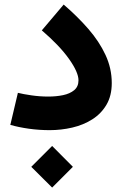

<svg xmlns="http://www.w3.org/2000/svg" viewBox="-20 -576 548 854"><path d="M119.1 166 211.9 258.3 304.2 166 211.9 73.2ZM477.1 -206.5Q477.1 -272 449.2 -331.8Q421.4 -391.6 373 -447.3Q324.7 -502.9 263.2 -555.7L166 -440.9Q245.1 -373 287.1 -313.7Q329.1 -254.4 329.1 -218.8Q329.1 -190.9 310.1 -175Q291 -159.2 260.5 -152.8Q230 -146.5 195.3 -146.5Q156.7 -146.5 119.9 -151.9Q83 -157.2 59.6 -163.1L25.9 -20.5Q63.5 -9.8 108.9 -3.4Q154.3 2.9 200.7 2.9Q252 2.9 301.3 -8.5Q350.6 -20 390.1 -44.9Q429.7 -69.8 453.4 -109.9Q477.1 -149.9 477.1 -206.5Z"/></svg>

Font: Estedad-FD-VF Thin
Style: Regular
Weight: 100
Designer: Amin Abedi
Version: Version 5.0